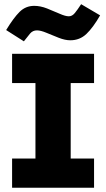

<svg xmlns="http://www.w3.org/2000/svg" viewBox="-20 -879 497 899"><path d="M36.6 0V-136.7H216.8L146 -78.6V-548.3L216.8 -490.2H36.6V-627H420.4V-490.2H235.4L311 -548.3V-78.6L235.4 -136.7H420.4V0ZM91.8 -685.5 8.8 -738.3Q43.5 -795.4 71.8 -823.5Q100.1 -851.6 140.1 -851.6Q168.9 -851.6 200.2 -839.4Q231.4 -827.1 258.8 -814.9Q286.1 -802.7 302.2 -802.7Q317.9 -802.7 330.3 -817.9Q342.8 -833 359.9 -859.4L448.7 -807.1Q416 -750 384.8 -720.2Q353.5 -690.4 309.1 -690.4Q284.7 -690.4 254.9 -702.1Q225.1 -713.9 197.8 -725.3Q170.4 -736.8 153.3 -736.8Q133.3 -736.8 120.8 -721.9Q108.4 -707 91.8 -685.5Z"/></svg>

Font: Anaheim ExtraBold
Style: Regular
Weight: 800
Version: Version 2.001